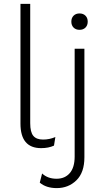

<svg xmlns="http://www.w3.org/2000/svg" viewBox="-20 -750 543 985"><path d="M135 -730V-118Q135 -72 151 -53Q167 -34 201 -34Q234 -34 264 -47L257 -3Q229 10 191 10Q85 10 85 -116V-730ZM418.5 -608.5Q407 -597 388 -597Q369 -597 357.5 -608.5Q346 -620 346 -639Q346 -658 357.5 -669.5Q369 -681 388 -681Q407 -681 418.5 -669.5Q430 -658 430 -639Q430 -620 418.5 -608.5ZM413 -500V57Q413 135 372 175Q331 215 271 215Q217 215 184 187L196 140Q225 167 270 167Q313 167 338 138Q363 109 363 53V-500Z"/></svg>

Font: Elaine Sans Light
Style: Regular
Weight: 300
Designer: Wei Huang
Foundry: Wei Huang
Version: Version 2.001;December 24, 2019;FontCreator 12.0.0.2547 64-b